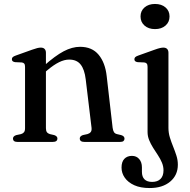

<svg xmlns="http://www.w3.org/2000/svg" viewBox="-20 -717 962 970"><path d="M212 -450.5V-69.5Q212 -56 217 -49.2Q222 -42.5 232 -39.5L254 -34.5Q270 -29 270 -17.5Q270 0 246.5 0H68Q56.5 0 51 -4.5Q45.5 -9 45.5 -16.5Q45.5 -23 49.8 -27.5Q54 -32 62.5 -34.5L86 -39.5Q96 -42.5 101.2 -49Q106.5 -55.5 106.5 -69.5V-379Q106.5 -390.5 102.5 -395.5Q98.5 -400.5 90 -401.5L56 -403Q47.5 -404.5 43.8 -408Q40 -411.5 40 -417.5Q40 -424 44.2 -428.2Q48.5 -432.5 60 -436.5L142.5 -466Q158 -471.5 168 -474Q178 -476.5 186 -476.5Q199 -476.5 205.5 -469.5Q212 -462.5 212 -450.5ZM197.5 -344 178 -364 200 -383Q259 -435.5 301.8 -458Q344.5 -480.5 384.5 -480.5Q445 -480.5 478.2 -440.5Q511.5 -400.5 519 -332.5L549 -71.5Q551 -57 555.8 -49.5Q560.5 -42 571 -39.5L592 -34.5Q600.5 -32 604.8 -27.5Q609 -23 609 -16.5Q609 -9 603.8 -4.5Q598.5 0 586.5 0H406.5Q383 0 383 -17.5Q383 -29 398.5 -34.5L421.5 -39.5Q432.5 -42.5 438.2 -49.8Q444 -57 442.5 -71.5L413 -316.5Q407 -366.5 387.2 -391.2Q367.5 -416 329.5 -416Q305.5 -416 278.5 -402.8Q251.5 -389.5 219.5 -362.5ZM831 -71Q831 -46 838.2 -22.5Q845.5 1 854.8 23.8Q864 46.5 871.2 69Q878.5 91.5 878.5 115Q878.5 168 839.8 200.5Q801 233 736.5 233Q690 233 658.5 218.8Q627 204.5 610.5 181Q594 157.5 594 129.5Q594 100.5 608.2 85.5Q622.5 70.5 646.5 70.5Q669.5 70.5 683.2 86.5Q697 102.5 697 128.5V151Q697 176 710 189Q723 202 748.5 202Q776 202 791 187Q806 172 806 143.5Q806 123.5 798 104.5Q790 85.5 777.8 67Q765.5 48.5 753.5 29.5Q741.5 10.5 733.5 -9.2Q725.5 -29 725.5 -50V-379Q725.5 -390.5 721.5 -395.5Q717.5 -400.5 709 -401.5L675 -403Q666.5 -404.5 662.8 -408Q659 -411.5 659 -417.5Q659 -424 663.2 -428.2Q667.5 -432.5 679 -436.5L761.5 -466Q778 -472 788 -474.2Q798 -476.5 805 -476.5Q818 -476.5 824.5 -469.5Q831 -462.5 831 -450.5ZM763 -570Q730.5 -570 710.2 -587.8Q690 -605.5 690 -634Q690 -662 710.2 -679.5Q730.5 -697 763 -697Q796 -697 816.2 -679.5Q836.5 -662 836.5 -634Q836.5 -605.5 816.2 -587.8Q796 -570 763 -570Z"/></svg>

Font: Fraunces 10pt
Style: Regular
Weight: 400
Version: Version 1.000;[b76b70a41]